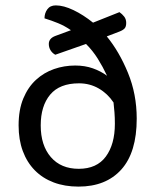

<svg xmlns="http://www.w3.org/2000/svg" viewBox="-20 -679 577 712"><path d="M376 -544Q422 -488 454.5 -409Q487 -330 487 -239Q487 -114 430 -50.5Q373 13 271 13Q220 13 179 -2.5Q138 -18 109 -47.5Q80 -77 64.5 -119Q49 -161 49 -214Q49 -272 66.5 -314Q84 -356 113.5 -383Q143 -410 180.5 -423Q218 -436 259 -436Q295 -436 324.5 -425.5Q354 -415 377 -398Q361 -432 342.5 -461.5Q324 -491 299 -516L185 -476Q174 -482 167.5 -492.5Q161 -503 161 -516Q161 -537 186 -546L243 -567Q220 -583 195.5 -593Q171 -603 145 -611Q145 -630 155.5 -644.5Q166 -659 187 -659Q216 -659 252.5 -641.5Q289 -624 325 -595L423 -634Q433 -627 440.5 -617.5Q448 -608 448 -594Q448 -580 442 -573.5Q436 -567 423 -562ZM406 -220Q406 -243 404.5 -262Q403 -281 401 -299Q379 -332 346 -351Q313 -370 273 -370Q201 -370 166 -328Q131 -286 131 -214Q131 -140 168.5 -96.5Q206 -53 272 -53Q339 -53 372.5 -98.5Q406 -144 406 -220Z"/></svg>

Font: Baloo Da 2
Style: Regular
Weight: 400
Designer: Noopur Datye, Sulekha Rajkumar and Ek Type
Foundry: Ek Type
Version: Version 1.640;hotconv 1.0.111;makeotfexe 2.5.65597; ttfautoh